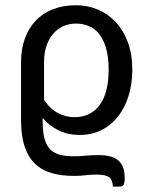

<svg xmlns="http://www.w3.org/2000/svg" viewBox="-20 -505 549 717"><path d="M401.4 191.9Q400.4 166 387 156.5Q373.5 147 340.8 147Q318.8 147 299.1 149.4Q279.3 151.9 255.4 151.9Q209.5 151.9 172.9 141.4Q136.2 130.9 110.8 106.4Q85.4 82 72 42Q58.6 2 58.6 -56.6V-273.4Q58.6 -321.8 72.8 -360.8Q86.9 -399.9 113.3 -427.7Q139.6 -455.6 177.7 -470.5Q215.8 -485.4 263.7 -485.4Q307.1 -485.4 345.5 -469.2Q383.8 -453.1 412.4 -422.4Q440.9 -391.6 457.5 -346.9Q474.1 -302.2 474.1 -244.6Q474.1 -192.4 460.4 -147.9Q446.8 -103.5 421.4 -70.8Q396 -38.1 359.4 -19.5Q322.8 -1 276.9 -1Q234.4 -1 199.5 -17.8Q164.6 -34.7 139.2 -64.5V-56.6Q139.2 -18.1 145 7.8Q150.9 33.7 164.6 49.6Q178.2 65.4 200.4 72Q222.7 78.6 255.9 78.6Q276.4 78.6 299.3 76.4Q322.3 74.2 345.7 74.2Q374.5 74.2 393.8 79.8Q413.1 85.4 424.6 96.7Q436 107.9 440.9 124.5Q445.8 141.1 445.8 162.6Q445.8 173.8 442.6 182.9Q439.5 191.9 425.3 191.9ZM144.5 -131.8Q167 -98.1 196.5 -82.8Q226.1 -67.4 257.3 -67.4Q318.8 -67.4 352.3 -113Q385.7 -158.7 385.7 -244.6Q385.7 -290 376.7 -322.8Q367.7 -355.5 351.6 -376.5Q335.4 -397.5 313 -407.2Q290.5 -417 263.7 -417Q238.8 -417 217 -407.5Q195.3 -397.9 179.2 -379.6Q163.1 -361.3 153.8 -334.5Q144.5 -307.6 144.5 -273.4Z"/></svg>

Font: Carlito
Style: Regular
Weight: 400
Designer: Lukasz Dziedzic
Foundry: tyPoland Lukasz Dziedzic
Version: Version 1.104